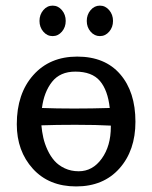

<svg xmlns="http://www.w3.org/2000/svg" viewBox="-20 -649 544 686"><path d="M40 -205.1Q40 -314.5 98.9 -380.6Q157.7 -446.8 255.9 -446.8Q355 -446.8 409.4 -383.8Q463.9 -320.8 463.9 -213.9Q463.9 -111.3 406.7 -47.1Q349.6 17.1 252 17.1Q154.8 17.1 97.4 -46.1Q40 -109.4 40 -205.1ZM249 -203.1Q179.7 -203.1 127.9 -201.2Q129.9 -178.2 134.8 -156.7Q139.6 -135.3 149.9 -113Q160.2 -90.8 174.6 -74.5Q189 -58.1 211.4 -47.6Q233.9 -37.1 261.2 -37.1Q311 -37.1 343.5 -82.3Q376 -127.4 376 -195.8V-200.2Q326.2 -203.1 249 -203.1ZM249 -393.1Q194.8 -393.1 166 -356.7Q137.2 -320.3 129.9 -263.2Q181.6 -261.2 245.1 -261.2Q307.6 -261.2 372.1 -263.2Q365.2 -326.7 336.9 -359.9Q308.6 -393.1 249 -393.1ZM134.8 -535.9Q121.1 -551.8 121.1 -574.2Q121.1 -596.7 134.8 -612.8Q148.4 -628.9 168 -628.9Q187.5 -628.9 201.2 -612.8Q214.8 -596.7 214.8 -574.2Q214.8 -551.8 201.2 -535.9Q187.5 -520 168 -520Q148.4 -520 134.8 -535.9ZM303.7 -535.9Q290 -551.8 290 -574.2Q290 -596.7 303.7 -612.8Q317.4 -628.9 336.9 -628.9Q356.4 -628.9 370.1 -612.8Q383.8 -596.7 383.8 -574.2Q383.8 -551.8 370.1 -535.9Q356.4 -520 336.9 -520Q317.4 -520 303.7 -535.9Z"/></svg>

Font: Linear Smooth Low Contrast
Style: Regular
Weight: 500
Designer: Philipp H. Poll, Flanker
Foundry: Philipp H. Poll, reworked by Flanker
Version: Version 1.010 | FøM Fix